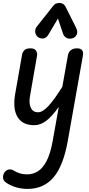

<svg xmlns="http://www.w3.org/2000/svg" viewBox="-36 -820 587 1269"><path d="M147 428.5Q99 428.5 61 415Q23 401.5 1.5 385Q-14 373.5 -16 355Q-18 336.5 -5.5 318.5Q4.5 304 21.5 300.5Q38.5 297 54.5 307Q69.5 317.5 93.2 325Q117 332.5 143 332.5Q182 332.5 215 311.8Q248 291 273 242Q298 193 313 107.5L352.5 -114Q308.5 -51 269.8 -21.8Q231 7.5 190 7.5Q113 7.5 80.2 -46.2Q47.5 -100 64 -197.5L111 -464.5Q113.5 -475 124.8 -487.8Q136 -500.5 166.5 -500.5Q192.5 -500.5 202.2 -485Q212 -469.5 209 -453L162.5 -186Q153.5 -138 167.5 -108Q181.5 -78 215.5 -78Q246.5 -78 285.5 -121Q324.5 -164 376 -246.5L413 -454.5Q414.5 -465 420.8 -475.5Q427 -486 439.8 -493.2Q452.5 -500.5 473.5 -500.5Q497 -500.5 506.5 -488.2Q516 -476 512 -452.5L411.5 114Q382.5 276 317.8 352.2Q253 428.5 147 428.5ZM443 -567Q423 -560.5 405.2 -569Q387.5 -577.5 381 -596.5L347 -697.5L285.5 -594Q270 -566.5 248.8 -565.5Q227.5 -564.5 212.5 -577Q197.5 -591 196.5 -610.2Q195.5 -629.5 208 -645L315.5 -781Q325.5 -793.5 336.2 -797Q347 -800.5 357.5 -800.5Q368 -800.5 379.2 -794.8Q390.5 -789 397 -776L465.5 -639.5Q480.5 -610.5 471.2 -591.5Q462 -572.5 443 -567Z"/></svg>

Font: Edu AU VIC WA NT Pre Medium
Style: Regular
Weight: 500
Designer: Tina and Corey Anderson, Eben Sorkin, Mirko Velimirovic
Foundry: Google for Education
Version: Version 1.001